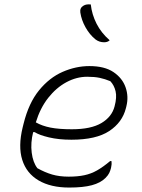

<svg xmlns="http://www.w3.org/2000/svg" viewBox="-20 -833 640 863"><path d="M382 -536Q450 -536 490 -509Q530 -482 544.5 -440.5Q559 -399 548 -355L546 -347Q530 -283 471 -244Q412 -205 301 -205Q244 -205 200 -215.5Q156 -226 136 -239H129Q117 -191 122.5 -147Q128 -103 148 -77Q182 -58 214.5 -48.5Q247 -39 289 -39Q329 -39 359.5 -45.5Q390 -52 417 -67.5Q444 -83 475 -109H481Q482 -100 481.5 -93.5Q481 -87 479 -78Q476 -66 471 -55.5Q466 -45 454 -33Q432 -11 393 -0.5Q354 10 291 10Q208 10 153.5 -22Q99 -54 80 -114.5Q61 -175 82 -261L86 -277Q109 -370 155.5 -427Q202 -484 261.5 -510Q321 -536 382 -536ZM372 -488Q324 -488 278.5 -463.5Q233 -439 197 -393.5Q161 -348 141 -283Q169 -267 207 -259.5Q245 -252 303 -252Q389 -252 436 -280Q483 -308 495 -355Q506 -396 499.5 -423Q493 -450 476 -468Q452 -478 428.5 -483Q405 -488 372 -488ZM388 -813Q393 -768 414 -726.5Q435 -685 473 -652Q464 -643 448 -643Q426 -643 409 -656Q383 -677 364.5 -710Q346 -743 341 -777Q338 -798 356 -808Q368 -815 388 -813Z"/></svg>

Font: Recursive Sn Csl St Lt
Style: Italic
Weight: 300
Italic angle: -15°
Version: Version 1.079;hotconv 1.0.112;makeotfexe 2.5.65598; ttfautoh